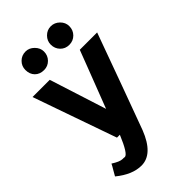

<svg xmlns="http://www.w3.org/2000/svg" viewBox="-254 -720 986 986"><g transform="rotate(-45 239.5 -227.0)"><path d="M474.1 -454.1Q365.2 -153.3 284.2 65.9Q235.4 190.9 151.9 190.9Q85.9 190.9 16.1 133.8Q22 122.6 33.2 104Q45.4 84 49.8 74.2Q86.9 98.1 106.9 98.1Q109.9 98.1 113.8 98.1H115.2Q120.1 99.1 122.1 99.1Q144 99.1 185.1 0H164.1L79.1 -242.2L4.9 -454.1H129.9L229 -144Q255.9 -214.8 314.9 -367.2L348.1 -454.1ZM77.1 -578.1Q77.1 -606 96.7 -625.5Q116.2 -645 145 -645Q170.9 -645 191.4 -624.5Q211.9 -604 211.9 -578.1Q211.9 -549.3 192.4 -529.5Q172.9 -509.8 145 -509.8Q114.3 -509.8 95.7 -528.6Q77.1 -547.4 77.1 -578.1ZM261.2 -578.1Q261.2 -605 281 -625Q300.8 -645 328.1 -645Q355 -645 375.5 -625Q396 -605 396 -578.1Q396 -549.3 376.5 -529.5Q356.9 -509.8 328.1 -509.8Q299.3 -509.8 280.3 -529.5Q261.2 -549.3 261.2 -578.1Z"/></g></svg>

Font: Tajawal
Style: Bold
Weight: 700
Designer: Boutros Fonts
Foundry: Created by Boutros International 2017
Version: Version 1.700